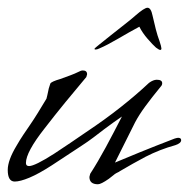

<svg xmlns="http://www.w3.org/2000/svg" viewBox="-20 -474 488 496"><path d="M233 2Q211 2 211 -17L213 -25Q233 -56 253 -93Q273 -130 295 -173Q285 -166 273.5 -158Q262 -150 249 -140Q236 -130 221.5 -119Q207 -108 190 -97L114 -47Q80 -25 56 -15Q32 -5 18 -5Q0 -5 0 -35Q0 -60 23 -98Q31 -112 40 -125.5Q49 -139 58 -152Q67 -165 77.5 -182Q88 -199 100 -219Q101 -223 102 -227Q103 -231 104 -236Q105 -244 110 -258Q112 -263 136 -270Q150 -275 162 -279.5Q174 -284 182 -288Q189 -292 194 -292Q205 -292 205 -282Q205 -281 203 -275Q176 -243 149 -210Q122 -177 95 -142Q47 -81 47 -53Q47 -45 55 -45Q70 -45 120 -77Q141 -91 162 -105Q183 -119 203 -133Q251 -165 291.5 -197Q332 -229 365 -260Q376 -268 385 -268Q399 -268 399 -259Q399 -254 395 -250Q372 -222 355.5 -199.5Q339 -177 329 -158L277 -54Q303 -65 341 -80.5Q379 -96 431 -116Q434 -117 436.5 -117.5Q439 -118 440 -118Q448 -118 448 -112Q448 -104 433 -99Q393 -88 356 -69Q339 -60 323 -51Q307 -42 290 -32Q289 -31 287 -30Q285 -29 281 -27Q277 -25 272.5 -21Q268 -17 261 -12Q241 2 233 2ZM227 -346Q224 -346 224 -348Q224 -349 236.5 -359Q249 -369 266.5 -383Q284 -397 302 -411Q320 -425 330 -434Q353 -454 361 -454Q370 -454 374 -434Q378 -416 382.5 -398.5Q387 -381 392 -368Q397 -353 397 -349Q397 -345 394 -345Q391 -345 383 -351Q375 -358 361.5 -373.5Q348 -389 340 -405Q314 -391 285 -374Q256 -357 237 -349Q231 -346 227 -346Z"/></svg>

Font: Whisper
Style: Regular
Weight: 400
Designer: Robert E. Leuschke
Foundry: Robert E. Leuschke
Version: Version 1.010; ttfautohint (v1.8.4.7-5d5b)